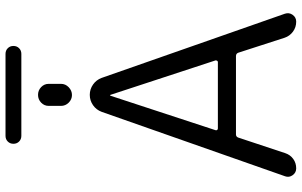

<svg xmlns="http://www.w3.org/2000/svg" viewBox="-214 -854 1068 679"><g transform="rotate(-90 319.5 -514.0)"><path d="M199 -285Q198 -282 200 -279.5Q202 -277 205 -277H440Q443 -277 444.5 -279.5Q446 -282 446 -285L324 -657Q324 -658 323 -658Q321 -658 321 -657ZM64 0Q49 0 40 -12.5Q31 -25 36 -39L264 -688Q271 -707 287.5 -718.5Q304 -730 324 -730Q344 -730 360.5 -718.5Q377 -707 384 -688L611 -40Q616 -25 607 -12.5Q598 0 583 0Q563 0 547.5 -11.5Q532 -23 526 -41L473 -205Q470 -213 461 -213H184Q176 -213 173 -205L118 -39Q112 -21 97.5 -10.5Q83 0 64 0ZM285 -875Q285 -891 296.5 -902Q308 -913 324 -913Q340 -913 351.5 -902Q363 -891 363 -875V-832Q363 -816 351 -804.5Q339 -793 323.5 -793Q308 -793 296.5 -804.5Q285 -816 285 -832ZM469 -972H179Q167 -972 159 -980Q151 -988 151 -1000Q151 -1012 159 -1020Q167 -1028 179 -1028H469Q481 -1028 489 -1020Q497 -1012 497 -1000Q497 -988 489 -980Q481 -972 469 -972Z"/></g></svg>

Font: Rounded Mplus 1c
Style: Regular
Weight: 400
Version: Version 1.059.20150529